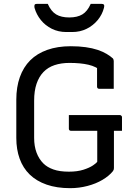

<svg xmlns="http://www.w3.org/2000/svg" viewBox="-20 -961 690 1001"><path d="M339 -361H605Q608 -361 610.5 -359.5Q613 -358 614.5 -355.5Q616 -353 616 -350V-279H350Q347 -279 345 -280Q343 -281 341.5 -282.5Q340 -284 339.5 -286Q339 -288 339 -290Q339 -309 339 -325.5Q339 -342 339 -361ZM349 -720Q392 -720 427 -715Q462 -710 489 -701Q516 -692 536 -680Q556 -668 569 -656Q571 -653 572 -649.5Q573 -646 573 -642Q573 -621 573 -596Q573 -571 573 -546.5Q573 -522 573 -498Q554 -498 535 -498Q516 -498 497 -498Q492 -498 489 -501Q486 -504 486 -509Q486 -529 486 -549Q486 -569 486 -590.5Q486 -612 486 -636L511 -589Q482 -614 441 -623.5Q400 -633 342 -633Q299 -633 264.5 -621.5Q230 -610 206.5 -585.5Q183 -561 170.5 -524Q158 -487 158 -436V-242Q158 -199 170.5 -165.5Q183 -132 206 -109Q226 -89 258.5 -77.5Q291 -66 339 -66Q383 -66 414.5 -76Q446 -86 464.5 -98.5Q483 -111 487 -118Q487 -154 487 -185Q487 -216 487 -247Q487 -278 487 -313H579L574 -295Q574 -239 574 -190.5Q574 -142 574 -85Q574 -80 573 -77Q572 -74 569 -69Q549 -44 514.5 -23.5Q480 -3 436 8.5Q392 20 346 20Q276 20 223 1.5Q170 -17 135 -51Q100 -85 82.5 -133.5Q65 -182 65 -242V-441Q65 -507 83.5 -559Q102 -611 137.5 -646.5Q173 -682 226.5 -701Q280 -720 349 -720ZM453 -941Q467 -941 481 -941Q495 -941 509 -941Q519 -941 522 -936Q525 -931 522 -920Q513 -885 489.5 -856.5Q466 -828 432 -811Q398 -794 356 -794H326Q284 -794 250 -811Q216 -828 193 -856.5Q170 -885 160 -920Q158 -931 160.5 -936Q163 -941 173 -941Q187 -941 201 -941Q215 -941 229 -941Q246 -902 272.5 -886Q299 -870 341 -870Q383 -870 409.5 -886Q436 -902 453 -941Z"/></svg>

Font: Recursive
Style: Regular
Weight: 400
Version: Version 1.085